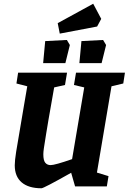

<svg xmlns="http://www.w3.org/2000/svg" viewBox="-20 -998 689 1028"><path d="M577 -536 499 -74 561 -55 552 0H382L361 -73Q214 10 202 10Q133 10 96 -21.5Q59 -53 59 -113Q59 -138 66.5 -185.5Q74 -233 109 -437L126 -536L68 -551L77 -609H339L328 -543L270 -530L240 -359Q236 -336 227 -281Q218 -226 215 -205Q212 -184 212 -172Q212 -139 222.5 -126.5Q233 -114 251 -114Q274 -114 366 -146L431 -530L376 -543L387 -609H649L640 -551ZM211 -660 222 -778 338 -784 354 -757 330 -660ZM405 -660 416 -778 532 -784 548 -757 524 -660ZM300 -818 289 -874 479 -978 522 -897 500 -856Z"/></svg>

Font: Grenze
Style: Bold Italic
Weight: 700
Italic angle: -10°
Designer: Renata Polastri
Foundry: Omnibus-Type
Version: Version 1.002; ttfautohint (v1.8)